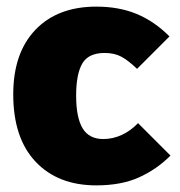

<svg xmlns="http://www.w3.org/2000/svg" viewBox="-20 -540 545 580"><path d="M495 -70Q453 -28 399.5 -4Q346 20 271 20Q155 20 87.5 -51.5Q20 -123 20 -255Q20 -380 87 -450Q154 -520 271 -520Q339 -520 392.5 -498Q446 -476 492 -430L394 -332Q368 -357 347 -368.5Q326 -380 296 -380Q247 -380 228.5 -348Q210 -316 210 -251Q210 -185 229.5 -152.5Q249 -120 292 -120Q321 -120 348 -132.5Q375 -145 397 -168Z"/></svg>

Font: Moderustic ExtraBold
Style: Regular
Weight: 800
Designer: Tural Alisoy
Foundry: TAFT Foundry
Version: Version 2.120